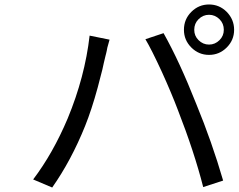

<svg xmlns="http://www.w3.org/2000/svg" viewBox="-20 -830 1065 857"><path d="M866 -651Q886 -631 913 -631Q940 -631 960 -651Q979 -670 979 -697Q979 -725 960 -744Q940 -764 913 -764Q886 -764 866 -744Q847 -725 847 -697Q847 -670 866 -651ZM992 -777Q1025 -743 1025 -697Q1025 -651 992 -618Q959 -585 913 -585Q867 -585 834 -618Q801 -651 801 -697Q801 -744 834 -777Q867 -810 913 -810Q959 -810 992 -777ZM380 -671 469 -653 464 -635 459 -617Q458 -610 456.5 -603.5Q455 -597 453.5 -590.5Q452 -584 451 -581Q448 -570 443.5 -549.5Q439 -529 437 -520Q426 -478 416 -439Q389 -340 360 -268Q298 -114 213 7L128 -29Q216 -145 282 -301Q359 -487 380 -671ZM703 -508Q656 -610 629 -655L710 -682Q781 -556 856 -366Q926 -196 976 -24L887 5Q847 -152 774 -339Q746 -413 703 -508Z"/></svg>

Font: Source Han Sans Regular
Style: Regular
Weight: 400
Designer: Ryoko NISHIZUKA  (kana & ideographs); Paul D. Hunt (Latin, Greek & Cyrillic); Wenlong ZHANG  (bopomofo); Sandoll Communi
Foundry: Adobe Systems Incorporated
Version: Version 1.00 January 18, 2024, initial release